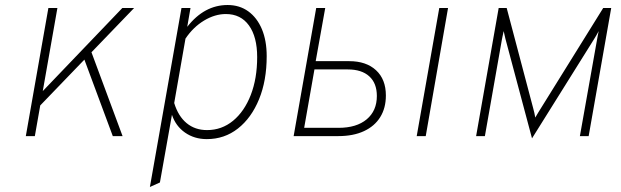

<svg xmlns="http://www.w3.org/2000/svg" viewBox="-20 -543 2478 766"><path d="M119 -100 129 -157 468 -511H515ZM83 0 173 -511H209L119 0ZM430 0 313 -315 341 -345 469 0Z M578 203 704 -511H740L727 -436Q795 -523 888 -523Q935.5 -523 970.5 -497.8Q1005.5 -472.5 1024.8 -426.8Q1044 -381 1044 -319Q1044 -221.5 1013.5 -147Q983 -72.5 929.2 -30.2Q875.5 12 805 12Q755.5 12 718.2 -14Q681 -40 666 -85L618 185ZM806 -24Q864.5 -24 909.8 -61.2Q955 -98.5 980.5 -164.2Q1006 -230 1006 -315Q1006 -396 973.2 -441.5Q940.5 -487 881 -487Q837.5 -487 794.2 -461Q751 -435 720 -389L675 -132Q691 -79.5 724.5 -51.8Q758 -24 806 -24Z M1151.5 0 1241.5 -511H1277.5L1239.5 -299H1373.5Q1441 -299 1480.2 -262.8Q1519.5 -226.5 1519.5 -162Q1519.5 -112 1497 -75.8Q1474.5 -39.5 1432 -19.8Q1389.5 0 1329.5 0ZM1193.5 -33H1330.5Q1402.5 -33 1443 -67Q1483.5 -101 1483.5 -160Q1483.5 -211 1453.2 -238.5Q1423 -266 1367.5 -266H1234.5ZM1642.5 0 1732.5 -511H1767.5L1678.5 0Z M2102.5 9 1996.5 -388Q1994.5 -396.5 1992.8 -404Q1991 -411.5 1989.5 -419Q1987.5 -409.5 1985.8 -402Q1984 -394.5 1982.5 -386L1914.5 0H1879.5L1969.5 -511H2001.5L2107.5 -110Q2110 -101 2112 -92Q2114 -83 2115.5 -74Q2121.5 -84.5 2127 -93.5Q2132.5 -102.5 2138.5 -112L2386.5 -511H2418.5L2328.5 0H2293.5L2362.5 -388Q2364 -397 2365.2 -402.8Q2366.5 -408.5 2368.5 -419Q2363.5 -409.5 2359.2 -402Q2355 -394.5 2349.5 -386Z"/></svg>

Font: Overpass Thin
Style: Italic
Weight: 250
Italic angle: -10°
Designer: Delve Withrington, Dave Bailey, Thomas Jockin
Foundry: Delve Fonts LLC
Version: Version 4.000